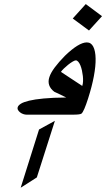

<svg xmlns="http://www.w3.org/2000/svg" viewBox="-20 -881 514 929"><path d="M378.9 -468.3Q381.3 -476.1 381.8 -488Q382.3 -500 380.9 -513.2Q379.4 -526.4 376.5 -540Q373.5 -553.7 369.1 -564.5Q364.7 -575.2 358.9 -582Q353 -588.9 346.7 -588.9Q341.3 -588.9 330.8 -582.5Q320.3 -576.2 309.3 -567.4Q298.3 -558.6 288.6 -549.1Q278.8 -539.6 274.9 -533.2Q301.3 -516.1 326.2 -499.3Q351.1 -482.4 377.9 -465.3Q377.9 -465.8 378.2 -466.3Q378.4 -466.8 378.9 -468.3ZM473.6 -802.7 410.6 -733.4 332 -791.5 395 -861.3ZM158.2 -22.5 80.1 27.3 168.9 -254.4 245.6 -296.4ZM406.2 -404.3Q386.2 -341.8 374.5 -331.5Q368.2 -326.2 333 -326.2H108.4Q101.1 -326.2 92.5 -329.1Q84 -332 77.4 -337.2Q70.8 -342.3 67.1 -348.9Q63.5 -355.5 65.9 -362.8Q68.4 -371.1 81.1 -379.2Q93.8 -387.2 120.8 -393.8Q147.9 -400.4 191.7 -404.5Q235.4 -408.7 300.3 -409.2Q286.1 -416.5 272 -423.3Q257.8 -430.2 242.7 -437Q205.1 -465.8 218.8 -507.8Q225.6 -528.8 244.9 -554.7Q264.2 -580.6 294.4 -611.3Q326.7 -642.6 353.5 -659.2Q380.4 -675.8 399.9 -675.8Q420.9 -675.8 431.4 -655Q441.9 -634.3 442.6 -597.9Q443.4 -561.5 434.1 -512Q424.8 -462.4 406.2 -404.3Z"/></svg>

Font: XB Khoramshahr
Style: Italic
Weight: 400
Italic angle: -12°
Designer: Behnam
Foundry: Irmug
Version: Version 8.005 2009